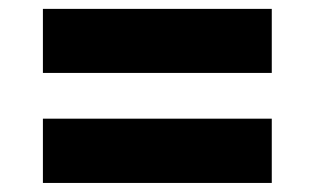

<svg xmlns="http://www.w3.org/2000/svg" viewBox="-20 -506 698 426"><path d="M75.2 -344.2V-486.3H583V-344.2ZM75.2 -100.1V-242.7H583V-100.1Z"/></svg>

Font: Inter Tight ExtraBold
Style: Regular
Weight: 800
Designer: Rasmus Andersson
Foundry: rsms
Version: Version 3.004; ttfautohint (v1.8.4.7-5d5b)